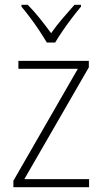

<svg xmlns="http://www.w3.org/2000/svg" viewBox="-20 -784 429 804"><path d="M353 0H36V-27L306 -496H57V-529H352V-502L82 -34H353ZM176 -606Q163 -628 144.5 -656Q126 -684 106 -710.5Q86 -737 70 -756V-764H96Q121 -739 147 -706.5Q173 -674 194 -645Q215 -675 240.5 -705Q266 -735 292 -764H319V-756Q302 -736 281.5 -709Q261 -682 242.5 -655Q224 -628 211 -606Z"/></svg>

Font: Noto Sans Sinhala UI SemiCondensed ExtraLight
Style: Regular
Weight: 200
Width: 4
Designer: Jelle Bosma - Monotype Design Team
Foundry: Monotype Imaging Inc.
Version: Version 2.006; ttfautohint (v1.8.4.7-5d5b)